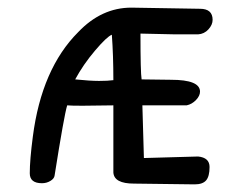

<svg xmlns="http://www.w3.org/2000/svg" viewBox="-20 -480 640 503"><path d="M351 -272 428 -271Q504 -271 504 -240Q504 -229 493.5 -218Q483 -207 469 -204Q411 -204 353 -204L357 -66L499 -70Q529 -67 529 -42.5Q529 -18 520 -7.5Q511 3 490 3L331 1Q279 1 277 -28V-204Q226 -203 196 -203Q166 -203 156 -204Q148 -178 123 -20Q122 -12 112 -6Q102 0 90 0Q58 0 58 -26Q58 -61 66 -122Q89 -300 185 -396Q246 -460 324 -460L504 -457Q537 -457 537 -428Q537 -415 526 -403Q515 -391 499 -390H455Q449 -390 439 -390L348 -392Q348 -290 351 -272ZM177 -272Q216 -268 239.5 -268Q263 -268 277 -270Q277 -335 273 -389Q260 -384 229 -347.5Q198 -311 177 -272Z"/></svg>

Font: Patrick Hand SC
Style: Regular
Weight: 400
Designer: Patrick Wagesreiter
Foundry: Patrick Wagesreiter
Version: Version 1.003;PS 001.003;hotconv 1.0.70;makeotf.lib2.5.58329